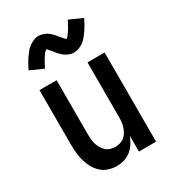

<svg xmlns="http://www.w3.org/2000/svg" viewBox="-186 -861 872 970"><g transform="rotate(-30 250.0 -376.0)"><path d="M208 8Q184 8 160.5 0.5Q137 -7 119.5 -23Q102 -39 90 -60.5Q78 -82 71.5 -105Q65 -128 62.5 -152Q60 -176 60 -200V-520H160V-200Q160 -186 161.5 -172Q163 -158 167.5 -144.5Q172 -131 179.5 -118.5Q187 -106 197.5 -97Q208 -88 222 -84Q236 -80 250 -80Q264 -80 278 -84Q292 -88 302.5 -97Q313 -106 320.5 -118.5Q328 -131 332.5 -144.5Q337 -158 338.5 -172Q340 -186 340 -200V-520H440V0H340V-92Q332 -71 320 -52Q308 -33 290.5 -19Q273 -5 251.5 1.5Q230 8 208 8ZM308 -597Q303 -597 298 -597.5Q293 -598 288.5 -599Q284 -600 279.5 -602Q275 -604 270.5 -606Q266 -608 262 -610.5Q258 -613 254.5 -615.5Q251 -618 247 -621.5Q243 -625 239.5 -628.5Q236 -632 232.5 -635.5Q229 -639 226.5 -642.5Q224 -646 221.5 -649.5Q219 -653 215 -657.5Q211 -662 207.5 -666Q204 -670 201 -673.5Q198 -677 194 -680.5Q190 -684 190 -685H195Q195 -684 192 -681.5Q189 -679 185.5 -675.5Q182 -672 180.5 -670.5Q179 -669 177.5 -667Q176 -665 174.5 -662.5Q173 -660 171 -657.5Q169 -655 167.5 -652.5Q166 -650 164 -647Q162 -644 160 -640.5Q158 -637 156 -633.5Q154 -630 152 -626Q150 -622 147.5 -618Q145 -614 143 -609.5Q141 -605 138 -600L62 -634Q71 -652 79.5 -667Q88 -682 96.5 -694Q105 -706 113.5 -717Q122 -728 134.5 -737.5Q147 -747 162 -753.5Q177 -760 192 -760Q197 -760 202 -759Q207 -758 211.5 -757Q216 -756 220.5 -754.5Q225 -753 229.5 -751Q234 -749 238 -746.5Q242 -744 245.5 -741Q249 -738 253 -735Q257 -732 260.5 -728Q264 -724 267.5 -720.5Q271 -717 273.5 -713.5Q276 -710 278.5 -707Q281 -704 285 -699.5Q289 -695 292.5 -691Q296 -687 299 -683.5Q302 -680 306 -676.5Q310 -673 310 -672H305Q305 -673 308 -675Q311 -677 314.5 -681Q318 -685 319.5 -686.5Q321 -688 322.5 -690Q324 -692 325.5 -694.5Q327 -697 329 -699.5Q331 -702 332.5 -704.5Q334 -707 336 -710Q338 -713 340 -716.5Q342 -720 344 -723.5Q346 -727 348 -731Q350 -735 352.5 -739Q355 -743 357 -747.5Q359 -752 362 -757L438 -723Q429 -705 420.5 -690Q412 -675 403.5 -663Q395 -651 386.5 -640Q378 -629 365.5 -619Q353 -609 338 -603Q323 -597 308 -597Z"/></g></svg>

Font: Iosevka Term Curly Semibold
Style: Regular
Weight: 600
Designer: Belleve Invis
Foundry: Belleve Invis
Version: Version 32.3.0